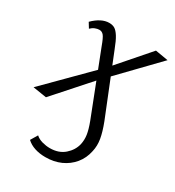

<svg xmlns="http://www.w3.org/2000/svg" viewBox="-167 -515 770 843"><g transform="rotate(30 218.0 -93.5)"><path d="M191 232Q161 232 136.5 224Q112 216 95 200L116 165Q129 177 149 182.5Q169 188 188 188Q233 188 261.5 163Q290 138 298 104Q303 81 299.5 56.5Q296 32 282 -5L162 -313Q149 -349 140 -360Q131 -371 118 -371Q108 -371 96.5 -366.5Q85 -362 75 -352L59 -378Q79 -398 99.5 -408.5Q120 -419 140 -419Q157 -419 168.5 -412Q180 -405 192 -386Q204 -367 218 -330L337 -34Q354 10 359.5 42.5Q365 75 358 105Q350 144 326.5 172.5Q303 201 268.5 216.5Q234 232 191 232ZM62 3 -7 -8 215 -231 232 -188ZM241 -196 223 -238 378 -416 443 -405Z"/></g></svg>

Font: Ysabeau Office
Style: Italic
Weight: 400
Italic angle: -12°
Designer: Christian Thalmann (Catharsis Fonts)
Version: Version 2.001;gftools[0.9.30]; featfreeze: tnum,lnum,ss02